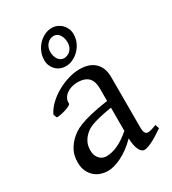

<svg xmlns="http://www.w3.org/2000/svg" viewBox="-176 -797 811 906"><g transform="rotate(-30 229.5 -344.0)"><path d="M171.9 -48.8Q201.2 -48.8 234.1 -63.7Q267.1 -78.6 304.2 -110.8V-237.3Q263.2 -230.5 236.6 -224.1Q210 -217.8 192.9 -211.2Q175.8 -204.6 165.5 -197.3Q155.3 -189.9 147.5 -181.6Q134.8 -168.5 127 -151.6Q119.1 -134.8 119.1 -111.8Q119.1 -92.3 125 -80.1Q130.9 -67.9 139.2 -60.8Q147.5 -53.7 156.5 -51.3Q165.5 -48.8 171.9 -48.8ZM452.1 -40Q410.6 -11.2 383.5 1.7Q356.4 14.6 342.8 14.6Q326.7 14.6 315.9 -7.8Q305.2 -30.3 304.2 -69.8Q282.2 -47.9 260.3 -31.7Q238.3 -15.6 217.3 -5.4Q196.3 4.9 177.5 9.8Q158.7 14.6 143.1 14.6Q125.5 14.6 106.9 8.8Q88.4 2.9 73.5 -9.8Q58.6 -22.5 48.8 -42.5Q39.1 -62.5 39.1 -90.8Q39.1 -127.9 52 -152.8Q64.9 -177.7 83 -195.8Q94.7 -207.5 109.6 -218Q124.5 -228.5 149.2 -238.3Q173.8 -248 210.9 -256.8Q248 -265.6 304.2 -273.9V-342.8Q304.2 -359.4 300.3 -373.8Q296.4 -388.2 287.1 -398.7Q277.8 -409.2 262 -414.8Q246.1 -420.4 222.2 -419.9Q206.5 -419.4 191.4 -414.6Q176.3 -409.7 165 -400.9Q153.8 -392.1 147.5 -380.1Q141.1 -368.2 142.6 -353.5Q143.1 -349.1 132.6 -343.5Q122.1 -337.9 107.7 -333.5Q93.3 -329.1 79.3 -326.7Q65.4 -324.2 59.6 -325.7L52.7 -344.7Q64 -369.1 86.9 -391.6Q109.9 -414.1 139.4 -431.2Q168.9 -448.2 201.9 -458.5Q234.9 -468.8 265.6 -468.8Q319.3 -468.8 348.4 -440.7Q377.4 -412.6 377.4 -362.3V-86.9Q377.4 -66.4 382.8 -57.6Q388.2 -48.8 397 -48.8Q403.8 -48.8 414.6 -51.3Q425.3 -53.7 444.8 -62ZM281.2 -606.9Q281.2 -618.7 278.3 -629.4Q275.4 -640.1 270 -648.2Q264.6 -656.2 256.8 -661.1Q249 -666 239.3 -666Q229 -666 219.7 -661.9Q210.4 -657.7 203.4 -650.1Q196.3 -642.6 191.9 -631.8Q187.5 -621.1 187.5 -607.9Q187.5 -596.7 190.4 -586.2Q193.4 -575.7 198.7 -567.6Q204.1 -559.6 211.9 -554.7Q219.7 -549.8 229.5 -549.8Q239.3 -549.8 248.5 -553.5Q257.8 -557.1 265.1 -564.5Q272.5 -571.8 276.9 -582.3Q281.2 -592.8 281.2 -606.9ZM325.2 -627Q325.2 -602.1 315.7 -581.3Q306.2 -560.5 290.8 -545.2Q275.4 -529.8 256.6 -521.2Q237.8 -512.7 219.2 -512.7Q202.6 -512.7 188.7 -518.6Q174.8 -524.4 164.8 -534.7Q154.8 -544.9 149.2 -558.6Q143.6 -572.3 143.6 -587.9Q143.6 -612.8 153.1 -634Q162.6 -655.3 177.7 -670.7Q192.9 -686 211.7 -694.6Q230.5 -703.1 249.5 -703.1Q265.1 -703.1 279.1 -697Q293 -690.9 303.2 -680.4Q313.5 -669.9 319.3 -656Q325.2 -642.1 325.2 -627Z"/></g></svg>

Font: Gentium Plus APac
Style: Regular
Weight: 400
Designer: J. Victor Gaultney, Annie Olsen, Iska Routamaa, Becca Hirsbrunner
Foundry: SIL International
Version: Version 5.000